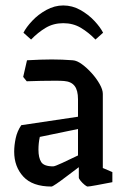

<svg xmlns="http://www.w3.org/2000/svg" viewBox="-20 -675 455 704"><path d="M169 9Q99 9 65.5 -27.5Q32 -64 32 -119Q32 -142 37.5 -168Q43 -194 58 -216L266 -247V-311Q266 -344 253.5 -360Q241 -376 215 -378Q205 -379 182 -379Q159 -379 131 -378.5Q103 -378 78 -377L65 -393L79 -454Q132 -457 170 -457Q208 -457 247 -454Q262 -453 280.5 -439.5Q299 -426 316.5 -406.5Q334 -387 345.5 -366.5Q357 -346 357 -331V-59L392 -44V-7Q361 -1 334 4Q307 9 301 9Q298 9 290 2.5Q282 -4 275.5 -12Q269 -20 269 -24V-62Q246 -45 224.5 -28.5Q203 -12 187.5 -1.5Q172 9 169 9ZM121 -126Q121 -97 131 -81Q141 -65 175 -65Q181 -65 208 -77.5Q235 -90 266 -105V-202L126 -173Q121 -151 121 -126ZM212 -655Q245 -655 274.5 -638.5Q304 -622 326 -598.5Q348 -575 358 -555L330 -530Q305 -556 276.5 -573Q248 -590 212 -590Q176 -590 147.5 -573Q119 -556 94 -530L66 -555Q76 -575 98 -598.5Q120 -622 150 -638.5Q180 -655 212 -655Z"/></svg>

Font: Grenze Gotisch
Style: Regular
Weight: 400
Designer: Renata Polastri
Foundry: Omnibus-Type
Version: Version 1.001